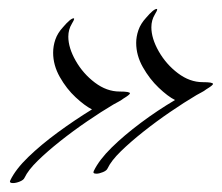

<svg xmlns="http://www.w3.org/2000/svg" viewBox="-20 -424 498 430"><path d="M196 -35Q187 -35 190 -41Q202 -66 230 -93.5Q258 -121 295.5 -149Q333 -177 372 -200Q356 -208 335.5 -227.5Q315 -247 300 -273.5Q285 -300 285 -328Q285 -342 290 -356.5Q295 -371 307 -384Q324 -404 331 -404Q332 -404 332 -403Q332 -400 327 -392Q319 -379 319 -363Q319 -338 335.5 -309Q352 -280 378.5 -260Q405 -240 434 -240Q457 -240 457 -236Q457 -233 442 -224Q437 -220 431 -217Q425 -214 420 -211Q393 -195 361.5 -173.5Q330 -152 301 -129Q272 -106 250.5 -85Q229 -64 221 -47Q219 -42 210.5 -38.5Q202 -35 196 -35ZM9 -14Q0 -14 3 -20Q15 -45 43.5 -72.5Q72 -100 109.5 -127.5Q147 -155 186 -179Q170 -187 149.5 -206Q129 -225 114 -251.5Q99 -278 99 -306Q99 -321 104 -335.5Q109 -350 121 -363Q138 -383 145 -383Q146 -383 146 -382Q146 -379 141 -371Q133 -358 133 -342Q133 -317 149.5 -288Q166 -259 192.5 -239Q219 -219 248 -219Q271 -219 271 -215Q271 -212 256 -203Q251 -199 245 -196Q239 -193 234 -190Q207 -174 175.5 -152.5Q144 -131 115 -108Q86 -85 64.5 -64Q43 -43 35 -26Q33 -21 24.5 -17.5Q16 -14 9 -14Z"/></svg>

Font: Arizonia
Style: Regular
Weight: 400
Designer: Robert E. Leuschke
Foundry: Robert E. Leuschke
Version: Version 1.010; ttfautohint (v1.8.4.7-5d5b)